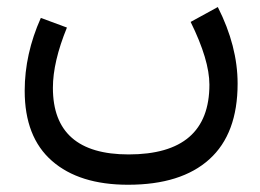

<svg xmlns="http://www.w3.org/2000/svg" viewBox="-20 -296 725 535"><path d="M336.9 218.8Q200.7 218.8 124.8 152.3Q48.8 85.9 48.8 -43Q48.8 -145.5 93.8 -246.1L166.5 -219.2Q127.4 -123.5 127.4 -51.3Q127.4 134.3 338.4 134.3Q563.5 134.3 563.5 -60.1Q563.5 -128.9 511.2 -234.9L586.9 -276.4Q642.1 -167.5 642.1 -63Q642.1 76.7 563.5 147.7Q484.9 218.8 336.9 218.8Z"/></svg>

Font: Samim FD
Style: FD
Weight: 400
Foundry: DejaVu fonts team - Redesigned by Saber Rastikerdar
Version: Version 4.00 December 17, 2020